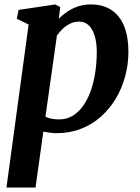

<svg xmlns="http://www.w3.org/2000/svg" viewBox="-20 -588 630 862"><path d="M9 254 108.5 -478 55.5 -504 63.5 -543.5 228 -568 250.5 -556.5 244 -504Q260 -520.5 281.2 -535Q302.5 -549.5 329 -558.8Q355.5 -568 387.5 -568Q444 -568 481.5 -542.2Q519 -516.5 537.8 -469.2Q556.5 -422 556.5 -356Q556.5 -299 542 -245.2Q527.5 -191.5 499.8 -145.2Q472 -99 432.8 -64Q393.5 -29 343 -9.5Q292.5 10 233 10Q219 10 204 7.8Q189 5.5 174.5 3L139.5 254ZM184 -64Q197 -57.5 212.2 -54.8Q227.5 -52 245.5 -52Q281.5 -52 309 -69.8Q336.5 -87.5 356.5 -117.5Q376.5 -147.5 389.5 -186.5Q402.5 -225.5 408.5 -268.8Q414.5 -312 414.5 -354.5Q414.5 -393.5 405.8 -424.5Q397 -455.5 379.5 -473.2Q362 -491 335.5 -491Q313.5 -491 294.8 -481.8Q276 -472.5 261.2 -458.2Q246.5 -444 235.5 -428.5Z"/></svg>

Font: Merriweather
Style: Bold Italic
Weight: 700
Italic angle: -7.8°
Version: Version 2.101